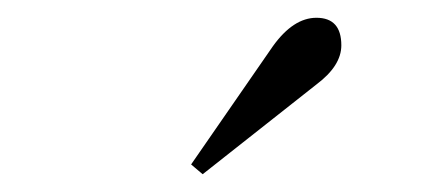

<svg xmlns="http://www.w3.org/2000/svg" viewBox="-20 -704 480 216"><path d="M336 -684Q364 -684 364 -653Q364 -630 336 -609L208 -508L195 -519L287 -652Q310 -684 336 -684Z"/></svg>

Font: Old Standard TT
Style: Regular
Weight: 400
Designer: Alexey Kryukov <alexios@thessalonica.org.ru>
Version: Version 1.0